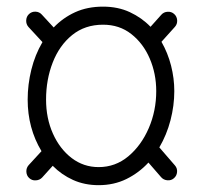

<svg xmlns="http://www.w3.org/2000/svg" viewBox="-20 -536 606 576"><path d="M502 -1.5Q493.7 5.9 482.2 4.9Q470.7 3.9 463.4 -4.4L425.3 -48.3Q397 -17.6 359.4 1Q321.8 19.5 275.9 19.5Q233.9 19.5 199.2 3.9Q164.6 -11.7 138.2 -38.6L106.4 -3.4Q99.1 4.4 87.4 5.1Q75.7 5.9 67.4 -2Q59.6 -9.3 59.1 -20.8Q58.6 -32.2 65.9 -40.5L104.5 -82.5Q63 -151.4 63 -237.3Q63 -282.2 74 -326.9Q85 -371.6 107.4 -409.7L65.4 -455.1Q58.1 -463.4 58.6 -474.9Q59.1 -486.3 66.9 -493.7Q75.2 -501.5 86.7 -501Q98.1 -500.5 105.5 -492.2L141.1 -453.6Q168.5 -482.4 205.3 -499.3Q242.2 -516.1 289.1 -516.1Q334 -516.1 369.6 -499.5Q405.3 -482.9 431.6 -455.6L463.9 -491.7Q471.2 -500 482.7 -500.7Q494.1 -501.5 502.4 -494.1Q510.7 -486.8 511.5 -475.3Q512.2 -463.9 504.9 -455.6L464.4 -410.6Q483.4 -377.4 493.2 -339.1Q502.9 -300.8 502.9 -262.7Q502.9 -219.2 491.5 -175.3Q480 -131.3 458 -93.8L504.9 -39.6Q512.2 -31.2 511.2 -20Q510.3 -8.8 502 -1.5ZM289.1 -461.9Q234.9 -461.9 196.5 -430.9Q158.2 -399.9 138.2 -348.6Q118.2 -297.4 118.2 -237.3Q118.2 -181.2 138.7 -135.3Q159.2 -89.4 194.8 -62Q230.5 -34.7 275.9 -34.7Q326.2 -34.7 365 -67.1Q403.8 -99.6 426.3 -151.6Q448.7 -203.6 448.7 -262.7Q448.7 -314.9 429.2 -360.4Q409.7 -405.8 374 -433.8Q338.4 -461.9 289.1 -461.9Z"/></svg>

Font: Mikhak-FD Light
Style: Regular
Weight: 300
Designer: Amin Abedi
Version: Version 3.2